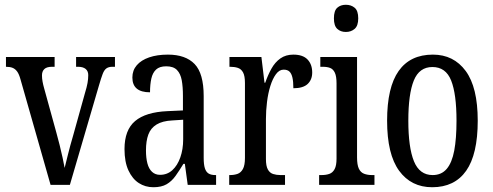

<svg xmlns="http://www.w3.org/2000/svg" viewBox="-20 -775 2065 805"><path d="M66 -442Q60 -464 52 -475Q44 -486 33 -490.5Q22 -495 5 -495V-536H209V-495H198Q176 -495 166 -485.5Q156 -476 156 -459Q156 -446 158.5 -432.5Q161 -419 165 -405L216 -220Q223 -195 230 -167Q237 -139 242.5 -113.5Q248 -88 251 -71Q256 -91 265 -127.5Q274 -164 287 -208L336 -384Q344 -410 347 -427Q350 -444 350 -460Q350 -477 339 -486Q328 -495 307 -495H299V-536H462V-495H451Q436 -495 426.5 -488.5Q417 -482 410.5 -465Q404 -448 395 -417L273 0H192Z M623 10Q589 10 562 -7.5Q535 -25 518.5 -60.5Q502 -96 502 -150Q502 -230 546.5 -267.5Q591 -305 682 -309L747 -312V-373Q747 -411 742 -438.5Q737 -466 722 -481.5Q707 -497 677 -497Q649 -497 634.5 -483.5Q620 -470 614.5 -445.5Q609 -421 609 -388Q572 -388 553.5 -403.5Q535 -419 535 -450Q535 -480 553.5 -501.5Q572 -523 605.5 -534.5Q639 -546 684 -546Q758 -546 796 -506.5Q834 -467 834 -372V-113Q834 -85 839 -69.5Q844 -54 854.5 -47.5Q865 -41 883 -41H886V0H767L755 -88H749Q732 -60 716 -37.5Q700 -15 678.5 -2.5Q657 10 623 10ZM651 -42Q681 -42 702.5 -61.5Q724 -81 736 -115Q748 -149 748 -191V-273L702 -270Q661 -268 636.5 -253Q612 -238 602 -211Q592 -184 592 -144Q592 -113 598 -90Q604 -67 617.5 -54.5Q631 -42 651 -42Z M941 0V-41H944Q962 -41 976 -46Q990 -51 998.5 -66.5Q1007 -82 1007 -113V-427Q1007 -457 999 -471.5Q991 -486 977 -490.5Q963 -495 945 -495H942V-536H1076L1089 -428H1092Q1103 -460 1118 -487Q1133 -514 1155.5 -530Q1178 -546 1210 -546Q1250 -546 1269.5 -525.5Q1289 -505 1289 -471Q1289 -441 1270 -423Q1251 -405 1210 -405Q1210 -433 1206 -450Q1202 -467 1193.5 -475Q1185 -483 1169 -483Q1151 -483 1137 -464Q1123 -445 1113.5 -414.5Q1104 -384 1099.5 -347.5Q1095 -311 1095 -276V-108Q1095 -79 1103 -64.5Q1111 -50 1125 -45.5Q1139 -41 1156 -41H1175V0Z M1318 0V-41H1328Q1347 -41 1361 -46Q1375 -51 1383 -66Q1391 -81 1391 -110V-425Q1391 -455 1384 -470Q1377 -485 1364.5 -490Q1352 -495 1333 -495H1323V-536H1477V-115Q1477 -84 1484.5 -68Q1492 -52 1506.5 -46.5Q1521 -41 1540 -41H1550V0ZM1430 -641Q1408 -641 1394 -654Q1380 -667 1380 -698Q1380 -730 1394 -742.5Q1408 -755 1430 -755Q1452 -755 1467 -742.5Q1482 -730 1482 -698Q1482 -667 1467 -654Q1452 -641 1430 -641Z M1792 10Q1704 10 1653.5 -59Q1603 -128 1603 -269Q1603 -409 1651.5 -477.5Q1700 -546 1795 -546Q1882 -546 1932.5 -477.5Q1983 -409 1983 -269Q1983 -128 1934.5 -59Q1886 10 1792 10ZM1794 -41Q1831 -41 1853 -67Q1875 -93 1884.5 -143.5Q1894 -194 1894 -269Q1894 -381 1871.5 -437.5Q1849 -494 1793 -494Q1738 -494 1715 -437.5Q1692 -381 1692 -269Q1692 -157 1715.5 -99Q1739 -41 1794 -41Z"/></svg>

Font: Noto Serif Khmer ExtraCondensed
Style: Regular
Weight: 400
Width: 2
Designer: Danh Hong and the Monotype Design Team
Foundry: Monotype Imaging Inc.
Version: Version 2.004